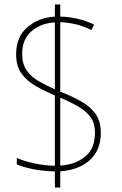

<svg xmlns="http://www.w3.org/2000/svg" viewBox="-20 -779 545 857"><path d="M225 -14Q171 -15 127.5 -24Q84 -33 55 -45V-74Q86 -60 132 -50Q178 -40 225 -39V-353Q176 -374 137 -396.5Q98 -419 75 -452Q52 -485 52 -537Q52 -614 101.5 -657Q151 -700 225 -705V-759H249V-705Q288 -704 325.5 -695.5Q363 -687 400 -669L388 -645Q352 -663 317 -671Q282 -679 249 -680V-370Q305 -348 345.5 -324.5Q386 -301 408 -268.5Q430 -236 430 -187Q430 -108 380.5 -64Q331 -20 249 -14V58H225ZM225 -679Q164 -676 121.5 -640.5Q79 -605 79 -538Q79 -494 98.5 -465.5Q118 -437 151.5 -417.5Q185 -398 225 -380ZM249 -40Q316 -44 360 -80Q404 -116 404 -187Q404 -227 385.5 -254Q367 -281 332.5 -301.5Q298 -322 249 -343Z"/></svg>

Font: Noto Sans Myanmar UI SemiCondensed Thin
Style: Regular
Weight: 100
Width: 4
Designer: Monotype Design Team
Foundry: Monotype Imaging Inc.
Version: Version 2.103; ttfautohint (v1.8.4.7-5d5b)